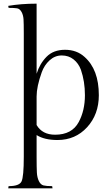

<svg xmlns="http://www.w3.org/2000/svg" viewBox="-20 -755 600 1049"><path d="M442 -444Q520 -375 520 -235Q520 -130 456 -60Q392 10 294 10Q223 10 180 -17V101Q180 161 181.5 188Q183 215 192.5 234.5Q202 254 217.5 258Q233 262 265 262L267 274H25L27 262Q85 262 97.5 236.5Q110 211 110 101V-573Q110 -627 108.5 -650Q107 -673 97.5 -690Q88 -707 73.5 -709.5Q59 -712 27 -712L25 -723Q96 -735 180 -735V-352Q197 -407 234.5 -445Q272 -483 335.5 -483Q399 -483 442 -444ZM281 -19Q373 -19 410 -88Q444 -151 444 -235Q444 -310 422 -374Q409 -409 382 -430.5Q355 -452 317.5 -452Q280 -452 251 -425.5Q222 -399 208 -360Q180 -282 180 -228V-72Q211 -19 281 -19Z"/></svg>

Font: Gilda Display
Style: Regular
Weight: 400
Designer: Eduardo Rodriguez Tunni
Foundry: Eduardo Rodriguez Tunni
Version: Version 1.001